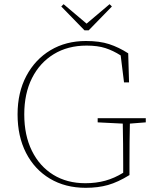

<svg xmlns="http://www.w3.org/2000/svg" viewBox="-20 -885 725 918"><path d="M390 13Q292 13 218.5 -31Q145 -75 104.5 -154Q64 -233 64 -338Q64 -443 106 -522Q148 -601 221.5 -645Q295 -689 391 -689Q456 -689 502 -674Q548 -659 593 -630L597 -491H573L557 -620Q521 -643 484 -655Q447 -667 394 -667Q304 -667 237 -626Q170 -585 133 -511.5Q96 -438 96 -338Q96 -238 132.5 -164Q169 -90 234.5 -49.5Q300 -9 388 -9Q439 -9 483 -21Q527 -33 569 -59V-99Q569 -148 568.5 -196.5Q568 -245 567 -294L447 -300V-320H677V-300L601 -294Q600 -253 599.5 -206.5Q599 -160 599 -99V-48Q544 -14 496.5 -0.5Q449 13 390 13ZM284 -865 394 -772 504 -865 515 -854 404 -740H384L273 -854Z"/></svg>

Font: Source Serif 4 ExtraLight
Style: Regular
Weight: 200
Designer: Frank Grießhammer
Foundry: Adobe
Version: Version 4.005;hotconv 1.1.0;makeotfexe 2.6.0